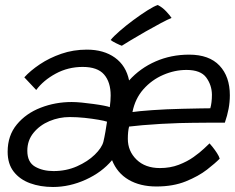

<svg xmlns="http://www.w3.org/2000/svg" viewBox="-20 -752 937 766"><path d="M191.5 -6Q141 -6 100 -21Q59 -36 34.8 -67Q10.5 -98 10.5 -146.5Q10.5 -211 47 -255.2Q83.5 -299.5 142 -322.2Q200.5 -345 266 -345Q282.5 -345 305.8 -342.8Q329 -340.5 352.8 -337.2Q376.5 -334 394.5 -330.5Q412.5 -327 418 -324.5Q421.5 -350.5 421.5 -371Q421.5 -424.5 395.2 -454.8Q369 -485 310 -485Q251.5 -485 202.2 -458.2Q153 -431.5 124.5 -393L77 -443.5Q101 -470 139 -495.5Q177 -521 224.8 -537.5Q272.5 -554 326.5 -554Q394 -554 438.5 -522Q483 -490 495 -431Q539 -480 600.8 -507Q662.5 -534 734.5 -534Q814.5 -534 855.8 -490.2Q897 -446.5 897 -372Q897 -345 892 -318.2Q887 -291.5 877 -262.5Q872.5 -262.5 852.8 -262.5Q833 -262.5 805.2 -262.5Q777.5 -262.5 748.2 -262Q719 -261.5 696 -261Q662.5 -260 622.8 -257.8Q583 -255.5 548.2 -252.5Q513.5 -249.5 495 -247Q490 -227.5 490 -198Q490 -149 524.8 -115.2Q559.5 -81.5 618 -81.5Q659 -81.5 693 -94.5Q727 -107.5 752.2 -125.5Q777.5 -143.5 793.8 -159Q810 -174.5 816 -180Q819.5 -176.5 828.2 -165.5Q837 -154.5 845.5 -141.5Q854 -128.5 856.5 -119Q839.5 -101.5 805.8 -75.2Q772 -49 721.5 -28.5Q671 -8 604 -8Q539 -8 493.2 -34.8Q447.5 -61.5 427 -113Q386.5 -64.5 322 -35.2Q257.5 -6 191.5 -6ZM508.5 -305Q531 -308.5 586.5 -312.5Q642 -316.5 708 -318Q746 -319 780 -319.5Q814 -320 819 -320Q825.5 -342.5 825.5 -374.5Q825 -412.5 802.8 -442.8Q780.5 -473 724 -473Q677 -473 631.2 -453.2Q585.5 -433.5 552.2 -396Q519 -358.5 508.5 -305ZM193.5 -69.5Q244.5 -69.5 287.2 -88.5Q330 -107.5 358 -134.8Q386 -162 392.5 -186.5Q396.5 -203 400.5 -226Q404.5 -249 407 -266.5Q397.5 -270 373 -274.2Q348.5 -278.5 317.8 -281.8Q287 -285 258 -285Q216 -285 177.2 -268.8Q138.5 -252.5 113.8 -222.2Q89 -192 89 -150.5Q89 -105 119.8 -87.2Q150.5 -69.5 193.5 -69.5ZM609.5 -732Q627.5 -723 642.8 -706.8Q658 -690.5 664.5 -680.5Q650.5 -675 621.8 -659.8Q593 -644.5 560.2 -625.8Q527.5 -607 501.2 -591.2Q475 -575.5 466 -569.5Q459.5 -571.5 443.2 -579.5Q427 -587.5 421.5 -592.5Q433 -607 457.8 -628.5Q482.5 -650 512.2 -672Q542 -694 568.5 -710.8Q595 -727.5 609.5 -732Z"/></svg>

Font: Grandstander Light
Style: Italic
Weight: 300
Italic angle: -15°
Designer: Tyler Finck
Foundry: Etcetera Type Co
Version: Version 1.200; ttfautohint (v1.8.3)